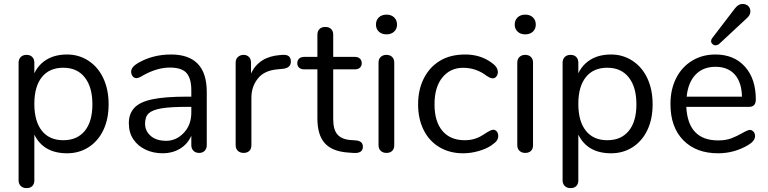

<svg xmlns="http://www.w3.org/2000/svg" viewBox="-20 -778 3934 983"><path d="M414.1 -107.9Q453.1 -155.8 453.1 -243.9Q453.1 -332 414.1 -381.6Q375 -431.2 304 -431.2Q232.9 -431.2 194.3 -383.1Q155.8 -335 155.8 -246.1Q155.8 -157.2 194.3 -108.6Q232.9 -60.1 304 -60.1Q375 -60.1 414.1 -107.9ZM323.7 6.8Q202.6 6.8 155.8 -88.9V146Q155.8 164.1 145.3 174.6Q134.8 185.1 116 185.1Q97.2 185.1 86.2 174.1Q75.2 163.1 75.2 146V-457Q75.2 -475.1 86.2 -486.1Q97.2 -497.1 116 -497.1Q134.8 -497.1 145.3 -486.1Q155.8 -475.1 155.8 -457V-402.8Q177.7 -448.7 220.5 -473.9Q263.2 -499 323.5 -499Q383.8 -499 432.9 -467Q481.9 -435.1 509 -377.4Q536.1 -319.8 536.1 -243.9Q536.1 -168 509 -111.6Q481.9 -55.2 433.3 -24.2Q384.8 6.8 323.7 6.8Z M959.5 -202.1V-231H941.4Q853.5 -231 807.6 -223.4Q761.7 -215.8 742.2 -198.5Q722.7 -181.2 722.7 -144.5Q722.7 -107.9 751.2 -82.5Q779.8 -57.1 831.1 -57.1Q882.3 -57.1 920.9 -97.7Q959.5 -138.2 959.5 -202.1ZM1038.6 -307.1V-35.2Q1038.6 -17.1 1028.1 -6.1Q1017.6 4.9 999.5 4.9Q981.4 4.9 970.5 -6.1Q959.5 -17.1 959.5 -35.2V-83Q940.4 -40 901.4 -16.6Q862.3 6.8 813.5 6.8Q764.6 6.8 725.1 -12Q685.5 -30.8 662.6 -64.9Q639.6 -99.1 639.6 -147.2Q639.6 -195.3 667.5 -225.6Q695.3 -255.9 759.5 -269.5Q823.7 -283.2 937.5 -283.2H959.5V-315.9Q959.5 -376 935.1 -404.1Q910.6 -432.1 849.1 -432.1Q787.6 -432.1 717.8 -395Q690.9 -377.9 679.2 -377.9Q667.5 -377.9 659.7 -386.7Q651.9 -396.5 651.4 -410.2Q651.4 -435.1 687 -455.6Q762.2 -499 855.5 -499Q1038.6 -499 1038.6 -307.1Z M1469.2 -462.9Q1469.2 -430.2 1429.2 -425.8L1399.4 -422.9Q1332.5 -417 1299.8 -375.5Q1267.1 -334 1267.1 -277.8V-35.2Q1267.1 -15.1 1256.1 -5.1Q1245.1 4.9 1227.3 4.9Q1209.5 4.9 1198 -5.6Q1186.5 -16.1 1186.5 -35.2V-457Q1186.5 -476.1 1198.5 -486.6Q1210.4 -497.1 1227.1 -497.1Q1243.7 -497.1 1254.4 -486.6Q1265.1 -476.1 1265.1 -458V-401.9Q1306.2 -487.8 1413.1 -496.1L1427.2 -497.1Q1469.2 -500 1469.2 -462.9Z M1837.9 -26.9Q1837.9 8.8 1788.1 4.9L1760.7 2.9Q1680.7 -2.9 1642.8 -44.9Q1605 -86.9 1605 -171.9V-422.9H1538.1Q1521 -422.9 1511.5 -431.4Q1502 -439.9 1502 -454.6Q1502 -469.2 1511.5 -478Q1521 -486.8 1538.1 -486.8H1605V-600.1Q1605 -619.1 1616 -629.6Q1627 -640.1 1645.5 -640.1Q1664.1 -640.1 1675 -629.6Q1686 -619.1 1686 -600.1V-486.8H1796.9Q1813 -486.8 1822.5 -478Q1832 -469.2 1832 -454.6Q1832 -439.9 1822.5 -431.4Q1813 -422.9 1796.9 -422.9H1686V-168Q1686 -112.8 1708.5 -88.4Q1731 -64 1775.9 -61L1802.7 -59.1Q1837.9 -55.7 1837.9 -26.9Z M1918 -35.2V-457Q1918 -476.1 1929.4 -486.6Q1940.9 -497.1 1958.7 -497.1Q1976.6 -497.1 1987.5 -486.6Q1998.5 -476.1 1998.5 -457V-35.2Q1998.5 -15.1 1987.5 -5.1Q1976.6 4.9 1958.7 4.9Q1940.9 4.9 1929.4 -5.6Q1918 -16.1 1918 -35.2ZM1919.7 -616Q1904.8 -629.9 1904.8 -652.3Q1904.8 -674.8 1919.7 -689Q1934.6 -703.1 1958.7 -703.1Q1982.9 -703.1 1997.8 -689Q2012.7 -674.8 2012.7 -652.3Q2012.7 -629.9 1997.8 -616Q1982.9 -602.1 1958.7 -602.1Q1934.6 -602.1 1919.7 -616Z M2495.6 -458Q2528.8 -435.5 2528.8 -409.2Q2528.8 -395.5 2521.2 -386.2Q2513.7 -377 2504.2 -377Q2494.6 -377 2486.6 -380.9Q2478.5 -384.8 2473.1 -388.7Q2418.5 -430.7 2352.1 -430.9Q2285.6 -431.2 2245.1 -381.6Q2204.6 -332 2204.6 -243.9Q2204.6 -155.8 2245.1 -107.9Q2285.6 -60.1 2358.9 -60.1Q2411.6 -60.1 2452.1 -86.9Q2492.7 -113.8 2504.4 -113.8Q2516.1 -113.8 2523.4 -105Q2530.8 -96.2 2530.8 -82.5Q2530.8 -68.8 2523.7 -58.3Q2516.6 -47.9 2493.2 -32Q2469.7 -16.1 2430.2 -4.6Q2390.6 6.8 2350.6 6.8Q2282.7 6.8 2230.2 -24.2Q2177.7 -55.2 2149.2 -112.1Q2120.6 -168.9 2120.6 -243.9Q2120.6 -318.8 2150.1 -377Q2179.7 -435.1 2232.7 -467Q2285.6 -499 2362.1 -499Q2438.5 -499 2495.6 -458Z M2628.4 -35.2V-457Q2628.4 -476.1 2639.9 -486.6Q2651.4 -497.1 2669.2 -497.1Q2687 -497.1 2698 -486.6Q2709 -476.1 2709 -457V-35.2Q2709 -15.1 2698 -5.1Q2687 4.9 2669.2 4.9Q2651.4 4.9 2639.9 -5.6Q2628.4 -16.1 2628.4 -35.2ZM2630.1 -616Q2615.2 -629.9 2615.2 -652.3Q2615.2 -674.8 2630.1 -689Q2645 -703.1 2669.2 -703.1Q2693.4 -703.1 2708.3 -689Q2723.1 -674.8 2723.1 -652.3Q2723.1 -629.9 2708.3 -616Q2693.4 -602.1 2669.2 -602.1Q2645 -602.1 2630.1 -616Z M3199.2 -107.9Q3238.3 -155.8 3238.3 -243.9Q3238.3 -332 3199.2 -381.6Q3160.2 -431.2 3089.1 -431.2Q3018.1 -431.2 2979.5 -383.1Q2940.9 -335 2940.9 -246.1Q2940.9 -157.2 2979.5 -108.6Q3018.1 -60.1 3089.1 -60.1Q3160.2 -60.1 3199.2 -107.9ZM3108.9 6.8Q2987.8 6.8 2940.9 -88.9V146Q2940.9 164.1 2930.4 174.6Q2919.9 185.1 2901.1 185.1Q2882.3 185.1 2871.3 174.1Q2860.4 163.1 2860.4 146V-457Q2860.4 -475.1 2871.3 -486.1Q2882.3 -497.1 2901.1 -497.1Q2919.9 -497.1 2930.4 -486.1Q2940.9 -475.1 2940.9 -457V-402.8Q2962.9 -448.7 3005.6 -473.9Q3048.3 -499 3108.6 -499Q3168.9 -499 3218 -467Q3267.1 -435.1 3294.2 -377.4Q3321.3 -319.8 3321.3 -243.9Q3321.3 -168 3294.2 -111.6Q3267.1 -55.2 3218.5 -24.2Q3169.9 6.8 3108.9 6.8Z M3495.6 -283.2H3778.8Q3776.9 -357.4 3741.7 -396.7Q3706.5 -436 3643.1 -436Q3579.6 -436 3541.3 -396Q3502.9 -356 3495.6 -283.2ZM3849.6 -269Q3849.6 -231 3815.9 -231H3493.7Q3502.4 -59.1 3656.7 -59.1Q3695.8 -59.1 3723.6 -69.6Q3751.5 -80.1 3780.5 -96.7Q3809.6 -113.3 3819.6 -113Q3829.6 -112.8 3837.6 -104Q3845.7 -95.2 3845.7 -81.1Q3845.7 -56.2 3810.1 -35.2Q3738.8 6.8 3656.7 6.8Q3543.9 6.8 3478.3 -60.1Q3412.6 -127 3412.6 -245.1Q3412.6 -320.3 3441.7 -377.7Q3470.7 -435.1 3523.2 -467Q3575.7 -499 3642.6 -499Q3737.8 -499 3793.7 -437Q3849.6 -375 3849.6 -269ZM3626.5 -583 3742.7 -734.9Q3760.7 -757.8 3780.3 -757.8Q3799.8 -757.8 3810.8 -747.3Q3821.8 -736.8 3821.8 -718.5Q3821.8 -700.2 3801.8 -683.1L3660.6 -551.8Q3652.3 -545.9 3643.6 -545.9Q3634.8 -545.9 3627.7 -552.5Q3620.6 -559.1 3620.6 -567.4Q3620.6 -575.7 3626.5 -583Z"/></svg>

Font: Nunito-Regular
Style: Regular
Weight: 400
Designer: Vernon Adams
Foundry: newtypography
Version: Version 3.000